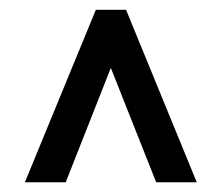

<svg xmlns="http://www.w3.org/2000/svg" viewBox="-20 -731 458 395"><path d="M208 -591.3 115.2 -356H31.2L177.2 -710.9H239.3L384.8 -356H301.3Z"/></svg>

Font: Roboto
Style: Regular
Weight: 400
Designer: Google
Version: Version 2.134; 2016; ttfautohint (v1.6)